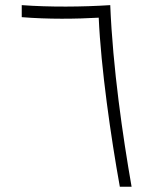

<svg xmlns="http://www.w3.org/2000/svg" viewBox="-20 -713 626 733"><path d="M437.5 0H482.4C448.7 -192.4 410.6 -454.1 400.9 -693.4C293.9 -686.5 169.9 -685.5 63 -693.4V-647.5C164.1 -639.2 270 -640.6 356.9 -645.5C365.2 -454.6 403.3 -189.5 437.5 0Z"/></svg>

Font: Cascadia Code PL ExtraLight
Style: Regular
Weight: 200
Monospace: yes
Designer: Aaron Bell
Foundry: Saja Typeworks
Version: Version 2404.023